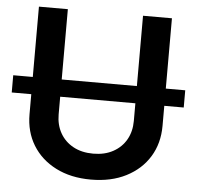

<svg xmlns="http://www.w3.org/2000/svg" viewBox="-66 -781 866 846"><g transform="rotate(5 366.5 -358.5)"><path d="M746.6 -416.5V-340.3H-14.2V-416.5ZM366.2 11.7Q277.3 11.7 211.2 -22Q145 -55.7 108.6 -115Q72.3 -174.3 72.3 -251.5V-727.5H200.2V-262.2Q200.2 -215.8 220.5 -179.9Q240.7 -144 278.1 -123.5Q315.4 -103 366.7 -103Q417.5 -103 454.8 -123.5Q492.2 -144 512.5 -179.9Q532.7 -215.8 532.7 -262.2V-727.5H660.6V-251.5Q660.6 -174.3 624.3 -115Q587.9 -55.7 521.7 -22Q455.6 11.7 366.2 11.7Z"/></g></svg>

Font: Inter 28pt SemiBold
Style: Regular
Weight: 600
Designer: Rasmus Andersson
Foundry: rsms
Version: Version 4.001;git-66647c0bb